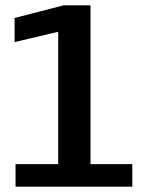

<svg xmlns="http://www.w3.org/2000/svg" viewBox="-20 -696 550 716"><path d="M38 0H473.5V-84H317.5V-676H217L34.5 -629V-539L197 -577.5V-84H38Z"/></svg>

Font: Anybody UltraCondensed Thin Medium
Style: Regular
Weight: 500
Version: Version 1.111